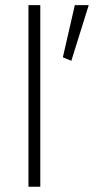

<svg xmlns="http://www.w3.org/2000/svg" viewBox="-20 -708 393 728"><path d="M132.8 0H87.9V-688.5H132.8ZM263.7 -688.5H316.4L250.5 -477.5L218.3 -490.7Z"/></svg>

Font: Estedad-FD ExtraLight
Style: Regular
Weight: 200
Designer: Amin Abedi
Version: Version 7.3